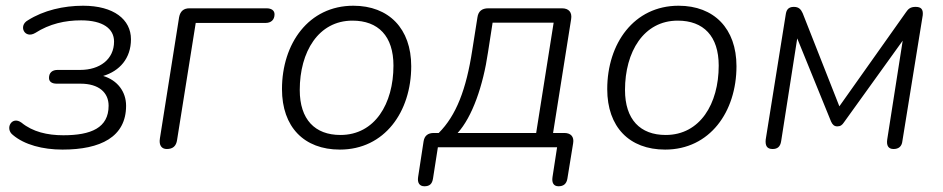

<svg xmlns="http://www.w3.org/2000/svg" viewBox="-20 -514 3289 670"><path d="M198 8C331 8 420 -36 420 -145C420 -194 390 -234 340 -249C397 -266 437 -310 437 -377C437 -446 377 -494 270 -494C202 -494 132 -478 77 -443C43 -424 66 -377 103 -399C153 -431 207 -443 263 -443C339 -443 378 -414 378 -369C378 -307 328 -270 260 -270H181C162 -270 151 -260 151 -242C151 -229 161 -222 178 -222H261C325 -222 359 -191 359 -145C359 -68 298 -42 201 -42C145 -42 94 -54 55 -86C21 -111 -4 -65 25 -43C65 -9 129 8 198 8Z M562 6C583 6 595 -4 598 -26L663 -434H907C926 -434 938 -445 938 -464C938 -477 928 -485 910 -485H641C621 -485 609 -475 605 -454L538 -31C534 -7 544 6 562 6Z M1166 8C1322 8 1415 -124 1415 -283C1415 -414 1337 -494 1213 -494C1057 -494 964 -362 964 -203C964 -71 1041 8 1166 8ZM1168 -43C1079 -43 1026 -97 1026 -200C1026 -333 1091 -442 1210 -442C1300 -442 1353 -388 1353 -285C1353 -152 1288 -43 1168 -43Z M1461 136C1479 136 1488 128 1491 109L1508 0H1924L1908 104C1905 124 1912 136 1929 136C1946 136 1957 128 1960 109L1980 -14C1984 -37 1972 -50 1949 -50H1910L1973 -447C1977 -471 1965 -485 1941 -485H1684C1662 -485 1649 -475 1646 -453L1628 -339C1607 -202 1572 -111 1511 -50H1494C1474 -50 1461 -41 1458 -20L1439 104C1436 124 1444 136 1461 136ZM1577 -50C1628 -106 1666 -215 1683 -332L1699 -435H1912L1851 -50Z M2301 8C2457 8 2550 -124 2550 -283C2550 -414 2472 -494 2348 -494C2192 -494 2099 -362 2099 -203C2099 -71 2176 8 2301 8ZM2303 -43C2214 -43 2161 -97 2161 -200C2161 -333 2226 -442 2345 -442C2435 -442 2488 -388 2488 -285C2488 -152 2423 -43 2303 -43Z M2676 6C2692 6 2703 -1 2706 -22L2762 -380L2880 -90C2885 -79 2891 -73 2902 -73C2913 -73 2919 -78 2925 -87L3130 -372L3076 -27C3073 -6 3080 6 3098 6C3115 6 3127 -2 3129 -22L3200 -461C3202 -482 3194 -490 3175 -490C3156 -490 3149 -482 3142 -472L2909 -143L2781 -468C2775 -481 2768 -490 2750 -490C2729 -490 2724 -477 2722 -464L2652 -27C2650 -6 2656 6 2676 6Z"/></svg>

Font: SN Pro Light
Style: Italic
Weight: 300
Italic angle: -8.99998°
Designer: Tobias Whetton
Foundry: Supernotes
Version: Version 1.001;Glyphs 3.2 (3249)